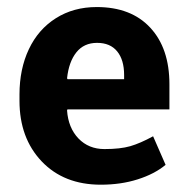

<svg xmlns="http://www.w3.org/2000/svg" viewBox="-20 -503 517 534"><path d="M325.2 -294.4Q325.2 -336.4 305.9 -360.1Q286.6 -383.8 250 -383.8Q213.4 -383.8 192.4 -357.4Q171.4 -331.1 166.5 -285.2L168 -282.7H325.2ZM260.3 10.7Q157.7 10.7 95.9 -54.2Q34.2 -119.1 34.2 -222.7V-240.2Q34.2 -311 60.3 -366.2Q86.4 -421.4 135.5 -452.4Q184.6 -483.4 249 -483.4Q344.7 -483.4 397.9 -426Q451.2 -368.7 451.2 -268.6V-198.7H167.5L166.5 -195.8Q169.9 -147.5 198.2 -117.9Q226.6 -88.4 270.5 -88.4Q314.5 -88.4 342.3 -96.4Q370.1 -104.5 405.8 -124L440.4 -44.9V-44.4Q409.7 -19 363 -4.2Q316.4 10.7 260.3 10.7Z"/></svg>

Font: Yantramanav
Style: Bold
Weight: 700
Version: Version 1.001;PS 1.0;hotconv 1.0.72;makeotf.lib2.5.5900; ttf